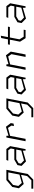

<svg xmlns="http://www.w3.org/2000/svg" viewBox="2037 -2723 886 5000"><g transform="rotate(-90 2480.0 -223.0)"><path d="M67 200H302.5L450 56L558 -500H291L110.5 -346L77 -174L188 -48.5L426 -117.5L395 41L284 151H66.5ZM137.5 -188.5 164.5 -326.5 311 -450H490.5L434 -159L216.5 -98.5Z M1058.5 0H1096.5L1174.5 -401L1099 -500H813.5L794 -451H1066.5L1113.5 -386L1095.5 -293H821.5L681 -211.5L660 -104L777 11.5L1056 -70.5ZM718.5 -121.5 730.5 -182.5 834 -243H1085.5L1060 -111L802 -41.5Z M1697 -302.5 1761.5 -312.5 1774 -386 1679 -511.5 1446 -444 1442.5 -500H1399L1302 0H1364L1442.5 -403L1649.5 -458.5L1709.5 -368.5Z M1927 200H2162.5L2310 56L2418 -500H2151L1970.5 -346L1937 -174L2048 -48.5L2286 -117.5L2255 41L2144 151H1926.5ZM1997.5 -188.5 2024.5 -326.5 2171 -450H2350.5L2294 -159L2076.5 -98.5Z M2918.5 0H2956.5L3034.5 -401L2959 -500H2673.5L2654 -451H2926.5L2973.5 -386L2955.5 -293H2681.5L2541 -211.5L2520 -104L2637 11.5L2916 -70.5ZM2578.5 -121.5 2590.5 -182.5 2694 -243H2945.5L2920 -111L2662 -41.5Z M3498 0H3561L3636 -386L3539 -511.5L3309.5 -445L3302.5 -500H3259L3162 0H3224L3302.5 -402L3508.5 -453.5L3569.5 -368.5Z M3986 0H4197L4206.5 -49H4023.5L3955.5 -159L4004 -409H4276.5L4286 -459H4014L4050 -645.5L3990 -635.5L3955.5 -459H3824.5L3815 -409H3946L3894.5 -144Z M4778.5 0H4816.5L4894.5 -401L4819 -500H4533.5L4514 -451H4786.5L4833.5 -386L4815.5 -293H4541.5L4401 -211.5L4380 -104L4497 11.5L4776 -70.5ZM4438.5 -121.5 4450.5 -182.5 4554 -243H4805.5L4780 -111L4522 -41.5Z"/></g></svg>

Font: Monaspace Krypton ExtraLight
Style: Italic
Weight: 200
Italic angle: -11°
Designer: Riley Cran & the Lettermatic Team
Foundry: Lettermatic
Version: Version 1.101 (Monaspace Krypton)